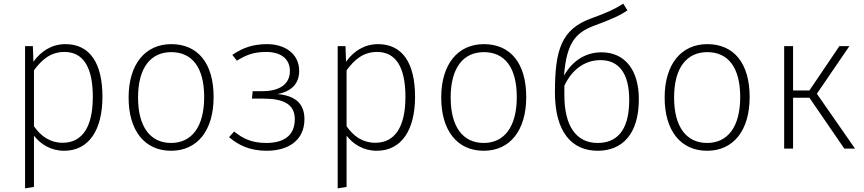

<svg xmlns="http://www.w3.org/2000/svg" viewBox="-20 -818 4758 1057"><path d="M340 -575C265 -575 205 -536 164 -478L161 -564H118V219L167 211V-71C202 -26 258 12 333 12C471 12 544 -105 544 -285C544 -469 476 -575 340 -575ZM325 -32C256 -32 205 -68 167 -123V-431C210 -489 258 -532 335 -532C437 -532 491 -450 491 -285C491 -119 433 -32 325 -32Z M923 -575C779 -575 688 -464 688 -281C688 -99 776 12 922 12C1066 12 1156 -99 1156 -284C1156 -470 1069 -575 923 -575ZM923 -531C1037 -531 1104 -447 1104 -284C1104 -118 1034 -31 922 -31C808 -31 740 -119 740 -281C740 -447 811 -531 923 -531Z M1450 -575C1371 -575 1315 -554 1259 -516L1284 -484C1335 -515 1375 -532 1446 -532C1526 -532 1576 -494 1576 -427C1576 -356 1521 -316 1424 -316H1371L1367 -275H1431C1536 -275 1603 -247 1603 -162C1603 -67 1536 -31 1446 -31C1365 -31 1316 -56 1269 -94L1241 -63C1290 -21 1353 12 1448 12C1568 12 1656 -46 1656 -162C1656 -253 1599 -292 1508 -300C1582 -315 1627 -354 1627 -428C1627 -521 1550 -575 1450 -575Z M2061 -575C1986 -575 1926 -536 1885 -478L1882 -564H1839V219L1888 211V-71C1923 -26 1979 12 2054 12C2192 12 2265 -105 2265 -285C2265 -469 2197 -575 2061 -575ZM2046 -32C1977 -32 1926 -68 1888 -123V-431C1931 -489 1979 -532 2056 -532C2158 -532 2212 -450 2212 -285C2212 -119 2154 -32 2046 -32Z M2644 -575C2500 -575 2409 -464 2409 -281C2409 -99 2497 12 2643 12C2787 12 2877 -99 2877 -284C2877 -470 2790 -575 2644 -575ZM2644 -531C2758 -531 2825 -447 2825 -284C2825 -118 2755 -31 2643 -31C2529 -31 2461 -119 2461 -281C2461 -447 2532 -531 2644 -531Z M3291 -530C3190 -530 3122 -468 3085 -402C3100 -594 3156 -642 3260 -680C3342 -710 3396 -734 3434 -761L3411 -798C3364 -767 3318 -747 3238 -718C3069 -658 3035 -542 3035 -309C3035 -90 3129 12 3270 12C3407 12 3497 -81 3497 -272C3497 -433 3420 -530 3291 -530ZM3270 -31C3152 -31 3086 -125 3087 -297V-346C3126 -430 3195 -487 3286 -487C3385 -487 3444 -417 3444 -268C3444 -91 3369 -31 3270 -31Z M3874 -575C3730 -575 3639 -464 3639 -281C3639 -99 3727 12 3873 12C4017 12 4107 -99 4107 -284C4107 -470 4020 -575 3874 -575ZM3874 -531C3988 -531 4055 -447 4055 -284C4055 -118 3985 -31 3873 -31C3759 -31 3691 -119 3691 -281C3691 -447 3762 -531 3874 -531Z M4656 -564H4601L4436 -320H4346V-564H4297V0H4346V-280H4436L4628 0H4687L4477 -302Z"/></svg>

Font: Glow Sans SC Normal Light
Style: Regular
Weight: 300
Designer: Ryoko NISHIZUKA (kana, bopomofo & ideographs); Paul D. Hunt (Latin, Greek & Cyrillic); Sandoll Communications, Soo-young
Version: Version 0.93